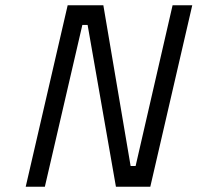

<svg xmlns="http://www.w3.org/2000/svg" viewBox="-20 -712 753 732"><path d="M78 0 238 -692H374L478 -79H497L638 -692H713L553 0H422L314 -617H294L151 0Z"/></svg>

Font: Titillium Web
Style: Italic
Weight: 400
Italic angle: -13°
Version: Version 1.002;PS 57.000;hotconv 1.0.70;makeotf.lib2.5.55311